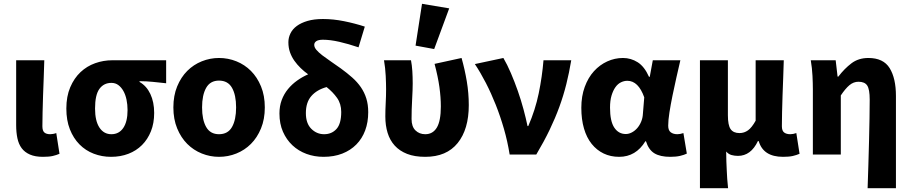

<svg xmlns="http://www.w3.org/2000/svg" viewBox="-20 -813 4793 1010"><path d="M206 12Q165 12 137.5 0Q110 -12 94 -33.5Q78 -55 71.5 -86Q65 -117 65 -155V-496H213Q212 -452 210 -404.5Q208 -357 206.5 -310.5Q205 -264 204 -222Q203 -180 203 -149Q203 -125 213.5 -116Q224 -107 244 -107Q250 -107 259 -108.5Q268 -110 276 -113L293 -4Q277 3 257.5 7.5Q238 12 206 12Z M564 12Q516 12 473 -4.5Q430 -21 398 -53.5Q366 -86 347.5 -133Q329 -180 329 -242Q329 -306 349.5 -354Q370 -402 403.5 -433.5Q437 -465 480.5 -480.5Q524 -496 571 -496H854V-375Q834 -377 816.5 -379Q799 -381 782.5 -382.5Q766 -384 749.5 -385Q733 -386 714 -386V-382Q751 -361 771 -318.5Q791 -276 791 -219Q791 -165 774 -122.5Q757 -80 727 -50Q697 -20 655.5 -4Q614 12 564 12ZM566 -107Q606 -107 628.5 -140Q651 -173 651 -234Q651 -263 645.5 -289Q640 -315 629 -334.5Q618 -354 602.5 -365.5Q587 -377 566 -377Q526 -377 503 -345.5Q480 -314 480 -242Q480 -177 503 -142Q526 -107 566 -107Z M1132 12Q1085 12 1041.5 -5.5Q998 -23 965 -56Q932 -89 912 -137.5Q892 -186 892 -248Q892 -310 912 -358.5Q932 -407 965 -440Q998 -473 1041.5 -490.5Q1085 -508 1132 -508Q1180 -508 1223.5 -490.5Q1267 -473 1300 -440Q1333 -407 1353 -358.5Q1373 -310 1373 -248Q1373 -186 1353 -137.5Q1333 -89 1300 -56Q1267 -23 1223.5 -5.5Q1180 12 1132 12ZM1132 -107Q1179 -107 1200.5 -145Q1222 -183 1222 -248Q1222 -313 1200.5 -351Q1179 -389 1132 -389Q1086 -389 1064.5 -351Q1043 -313 1043 -248Q1043 -183 1064.5 -145Q1086 -107 1132 -107Z M1682 12Q1634 12 1592 -3.5Q1550 -19 1518.5 -48.5Q1487 -78 1468.5 -120Q1450 -162 1450 -216Q1450 -255 1462 -287Q1474 -319 1495 -344.5Q1516 -370 1543.5 -389.5Q1571 -409 1601 -422Q1580 -437 1561.5 -455Q1543 -473 1528.5 -493.5Q1514 -514 1505.5 -538Q1497 -562 1497 -591Q1497 -615 1508 -637.5Q1519 -660 1541.5 -676.5Q1564 -693 1598 -703Q1632 -713 1679 -713Q1733 -713 1790 -701.5Q1847 -690 1899 -673L1866 -564Q1813 -582 1765 -593Q1717 -604 1679 -604Q1655 -604 1644 -596.5Q1633 -589 1633 -577Q1633 -564 1644.5 -550.5Q1656 -537 1675.5 -522Q1695 -507 1720 -490Q1745 -473 1773 -453Q1806 -429 1833 -405Q1860 -381 1878.5 -354Q1897 -327 1907 -295Q1917 -263 1917 -223Q1917 -170 1901 -127Q1885 -84 1854.5 -53Q1824 -22 1780.5 -5Q1737 12 1682 12ZM1685 -107Q1725 -107 1750 -134.5Q1775 -162 1775 -224Q1775 -267 1753 -298Q1731 -329 1698 -355Q1647 -341 1618 -308Q1589 -275 1589 -218Q1589 -164 1617.5 -135.5Q1646 -107 1685 -107Z M2217 12Q2161 12 2121.5 -3.5Q2082 -19 2056.5 -47Q2031 -75 2019 -114Q2007 -153 2007 -200Q2007 -235 2009 -271.5Q2011 -308 2011 -344Q2011 -373 2009 -414Q2007 -455 2000 -496H2142Q2147 -470 2149 -439.5Q2151 -409 2151 -374Q2151 -342 2148 -289.5Q2145 -237 2145 -187Q2145 -147 2165.5 -127Q2186 -107 2217 -107Q2257 -107 2278 -142Q2299 -177 2299 -253Q2299 -301 2291.5 -355Q2284 -409 2266 -477L2408 -508Q2425 -448 2435.5 -385.5Q2446 -323 2446 -260Q2446 -133 2387.5 -60.5Q2329 12 2217 12ZM2166 -573 2200 -793 2343 -769 2264 -555Z M2661 0Q2650 -69 2631 -135Q2612 -201 2588 -261.5Q2564 -322 2536 -376.5Q2508 -431 2478 -476L2628 -508Q2648 -474 2667.5 -428.5Q2687 -383 2704 -334.5Q2721 -286 2734 -237.5Q2747 -189 2755 -150H2759Q2796 -235 2814 -322.5Q2832 -410 2839 -496H2985Q2974 -430 2959 -370Q2944 -310 2922.5 -251Q2901 -192 2871.5 -130.5Q2842 -69 2801 0Z M3237 12Q3192 12 3155.5 -5.5Q3119 -23 3092.5 -56Q3066 -89 3052 -137Q3038 -185 3038 -246Q3038 -307 3056 -356Q3074 -405 3104.5 -438.5Q3135 -472 3174.5 -490Q3214 -508 3257 -508Q3299 -508 3334.5 -485.5Q3370 -463 3394 -409H3398L3414 -496H3559Q3549 -453 3538 -404.5Q3527 -356 3517.5 -309.5Q3508 -263 3501.5 -221.5Q3495 -180 3495 -152Q3495 -127 3508.5 -117Q3522 -107 3543 -107Q3558 -107 3575 -113L3593 -5Q3579 2 3557.5 7Q3536 12 3506 12Q3453 12 3422.5 -6.5Q3392 -25 3378 -70H3375Q3325 12 3237 12ZM3272 -108Q3288 -108 3304 -116.5Q3320 -125 3332.5 -139.5Q3345 -154 3353 -173.5Q3361 -193 3362 -215L3369 -301Q3338 -388 3280 -388Q3263 -388 3246.5 -380Q3230 -372 3217.5 -354.5Q3205 -337 3197 -310.5Q3189 -284 3189 -247Q3189 -175 3211.5 -141.5Q3234 -108 3272 -108Z M3662 177V-496H3809V-207Q3809 -154 3823.5 -133.5Q3838 -113 3870 -113Q3895 -113 3915 -127.5Q3935 -142 3955 -178V-496H4103Q4102 -452 4100 -404.5Q4098 -357 4096.5 -310.5Q4095 -264 4094 -222Q4093 -180 4093 -149Q4093 -125 4105 -116Q4117 -107 4137 -107Q4152 -107 4169 -113L4186 -4Q4170 3 4150.5 7.5Q4131 12 4099 12Q3995 12 3971 -71H3967Q3930 7 3862 7Q3844 7 3828 2.5Q3812 -2 3800 -16Q3800 12 3801 36Q3802 60 3803 82.5Q3804 105 3805.5 128Q3807 151 3810 177Z M4544 177Q4546 119 4548 54.5Q4550 -10 4551.5 -72Q4553 -134 4554 -190Q4555 -246 4555 -289Q4555 -343 4542 -363Q4529 -383 4496 -383Q4470 -383 4448.5 -365Q4427 -347 4403 -311V0H4256V-344Q4256 -373 4254 -414Q4252 -455 4245 -496H4376L4386 -410H4390Q4422 -452 4459 -480Q4496 -508 4548 -508Q4627 -508 4660 -454.5Q4693 -401 4693 -308V177Z"/></svg>

Font: TT Toshiba Sans
Style: Bold
Weight: 700
Designer: Paul D. Hunt
Foundry: Toshiba Corporation
Version: Version 2.020;PS 2.000;hotconv 1.0.86;makeotf.lib2.5.63406